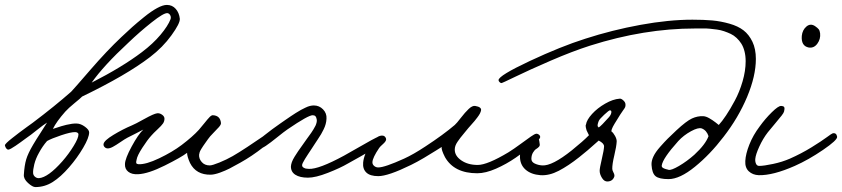

<svg xmlns="http://www.w3.org/2000/svg" viewBox="-50 -717 3456 788"><path d="M688 -640.1Q689.5 -621.6 653.8 -572.3Q618.2 -522.9 565.9 -482.9Q469.2 -408.7 287.1 -320.8Q280.3 -313.5 255.6 -293.5Q231 -273.4 217.8 -258.8Q181.6 -217.8 167 -188Q169.4 -188.5 181.2 -192.4Q192.9 -196.3 201.4 -199Q210 -201.7 222.2 -204.6Q234.4 -207.5 245.4 -209Q256.3 -210.4 265.1 -210Q281.7 -209.5 298.8 -196.8Q315.9 -184.1 315.9 -173.8Q315.9 -152.3 291.3 -110.4Q266.6 -68.4 233.9 -30.8Q199.2 9.3 166.3 30Q133.3 50.8 95.2 50.8Q83.5 50.8 64.9 33.9Q46.4 17.1 47.9 0Q50.3 -38.6 57.6 -63Q64.9 -87.4 85.9 -123Q97.7 -143.1 117.2 -173.1Q136.7 -203.1 143.1 -213.9Q127 -203.6 106 -186.8Q85 -169.9 77.1 -164.1Q69.3 -158.7 55.7 -148.7Q42 -138.7 33 -132.1Q23.9 -125.5 13.4 -118.4Q2.9 -111.3 -4.2 -107.4Q-11.2 -103.5 -15.1 -103Q-20 -102.5 -24.2 -107.7Q-28.3 -112.8 -29.8 -120.1Q-30.3 -123.5 -22.2 -131.3Q-14.2 -139.2 0.5 -150.6Q15.1 -162.1 28.6 -172.4Q42 -182.6 59.6 -195.3Q77.1 -208 84 -212.9Q175.3 -281.7 242.2 -340.8Q251.5 -350.1 319.8 -429.2Q388.2 -508.3 448.2 -564.9Q474.6 -589.8 492.9 -606.2Q511.2 -622.6 541 -646.7Q570.8 -670.9 594.7 -683.8Q618.7 -696.8 634.8 -696.8Q657.2 -696.8 671.4 -680.4Q685.5 -664.1 688 -640.1ZM649.9 -638.2Q652.8 -646.5 648.7 -654.3Q644.5 -662.1 637.2 -663.1Q622.1 -664.6 572.8 -625.5Q523.4 -586.4 477.1 -542Q375.5 -447.8 326.2 -377.9Q451.7 -441.9 532.2 -502.9Q578.1 -537.6 608.6 -574Q639.2 -610.4 649.9 -638.2ZM272 -166Q272 -169.9 267.8 -172.4Q263.7 -174.8 258.8 -174.8Q241.2 -175.3 201.2 -161.9Q161.1 -148.4 143.1 -138.2Q124 -116.2 109.9 -89.8Q96.7 -66.4 90.8 -43Q85 -19.5 85.9 -5.9Q86.9 2.9 94 8.8Q101.1 14.6 109.9 14.2Q147.5 11.2 206.1 -55.2Q232.4 -85.4 252.4 -118.2Q272.5 -150.9 272 -166Z M1073.7 -158.2Q1075.7 -147.9 1029.5 -111.8Q983.4 -75.7 937 -49.8Q908.2 -33.7 891.6 -25.1Q875 -16.6 852.8 -8.5Q830.6 -0.5 814.9 0Q754.9 1 730 -47.9Q717.8 -74.7 717.8 -89.8Q693.8 -71.3 626.2 -37.6Q558.6 -3.9 517.1 -2Q491.2 -0.5 476.6 -12Q461.9 -23.4 462.9 -43.9Q463.4 -65.9 490.5 -116Q517.6 -166 538.1 -185.1Q528.8 -180.2 507.3 -169.2Q485.8 -158.2 473.1 -151.9Q461.9 -146 443.8 -133.5Q425.8 -121.1 413.1 -114.3Q400.4 -107.4 391.1 -107.9Q383.8 -108.4 378.9 -113.8Q374 -119.1 375 -126Q377 -140.1 415.3 -163.3Q453.6 -186.5 490.7 -202.1Q503.4 -207 542.5 -228.8Q581.5 -250.5 594.7 -252Q605 -253.4 615 -246.3Q625 -239.3 625 -230Q625 -219.2 619.1 -210.4Q613.3 -201.7 596.4 -186Q579.6 -170.4 570.8 -160.2Q555.2 -143.1 534.2 -110.6Q513.2 -78.1 510.7 -62Q510.7 -60.5 509.8 -57.4Q508.8 -54.2 508.8 -52.2Q508.8 -50.3 509.3 -48.1Q509.8 -45.9 512 -44.7Q514.2 -43.5 518.1 -43Q549.3 -41.5 603.5 -67.4Q657.7 -93.3 695.8 -122.1Q740.7 -156.2 766.1 -184.1Q774.4 -193.4 788.6 -211.2Q802.7 -229 810.5 -236.8Q818.4 -244.6 823.7 -244.1Q854 -242.7 856.9 -211.9Q857.4 -205.6 848.4 -195.3Q839.4 -185.1 825.2 -170.9Q811 -156.7 803.7 -146Q801.3 -142.6 794.2 -132.6Q787.1 -122.6 783.9 -117.9Q780.8 -113.3 776.1 -105.7Q771.5 -98.1 769.5 -92.5Q767.6 -86.9 767.1 -82Q766.1 -65.4 778.1 -51.8Q790 -38.1 811 -38.1Q821.3 -38.1 850.6 -50Q879.9 -62 904.8 -76.2Q930.2 -90.8 965.3 -114Q1000.5 -137.2 1025.9 -154.8Q1051.3 -172.4 1053.7 -173.8Q1060.1 -178.2 1064.2 -175.5Q1068.4 -172.9 1070.1 -169.2Q1071.8 -165.5 1073.7 -158.2Z M1522 -140.1Q1522 -131.8 1497.3 -115.2Q1472.7 -98.6 1427.7 -73.7Q1382.8 -48.8 1377.9 -45.9Q1346.2 -27.3 1295.7 -7.6Q1245.1 12.2 1213.9 12.2Q1180.7 12.2 1162.1 0.2Q1143.6 -11.7 1144 -34.2Q1144.5 -42 1147.9 -51.8Q1151.4 -61.5 1159.4 -74.5Q1167.5 -87.4 1173.8 -96.7Q1180.2 -106 1192.4 -123Q1204.6 -140.1 1210 -147.9Q1211.4 -149.9 1218 -158.9Q1224.6 -168 1227.8 -172.6Q1231 -177.2 1236.6 -186.3Q1242.2 -195.3 1244.9 -201.2Q1247.6 -207 1249.3 -214.1Q1251 -221.2 1250 -226.1Q1248.5 -235.4 1245.1 -239.5Q1241.7 -243.7 1233.9 -244.1Q1216.3 -245.1 1129.9 -186Q1115.7 -176.3 1087.6 -153.6Q1059.6 -130.9 1041 -118.4Q1022.5 -106 1014.2 -107.9Q1007.8 -109.4 1004.4 -116Q1001 -122.6 1001 -129.9Q1001 -134.8 1034.2 -161.1Q1067.4 -187.5 1100.1 -210Q1105.5 -213.9 1121.1 -224.6Q1136.7 -235.4 1143.6 -240Q1150.4 -244.6 1163.8 -253.2Q1177.2 -261.7 1185.1 -265.9Q1192.9 -270 1203.4 -275.1Q1213.9 -280.3 1222.2 -282.2Q1230.5 -284.2 1237.8 -284.2Q1260.3 -284.2 1275.9 -268.1Q1291.5 -252 1290 -230Q1289.6 -218.8 1286.6 -207.8Q1283.7 -196.8 1277.8 -185.1Q1272 -173.3 1267.8 -166.3Q1263.7 -159.2 1254.4 -145.3Q1245.1 -131.3 1241.7 -126Q1236.8 -118.2 1228.5 -105.7Q1220.2 -93.3 1214.1 -84Q1208 -74.7 1201.9 -64.9Q1195.8 -55.2 1192.6 -48.3Q1189.5 -41.5 1189.9 -38.1Q1190.4 -32.2 1195.8 -29.1Q1201.2 -25.9 1205.3 -25.1Q1209.5 -24.4 1217.8 -23.9Q1258.3 -22 1361.8 -78.1Q1377.4 -86.4 1413.1 -107.2Q1448.7 -127.9 1473.9 -141.6Q1499 -155.3 1503.9 -155.8Q1522 -157.2 1522 -140.1Z M2166.5 -151.9Q2161.1 -135.7 2066.4 -69.8Q2028.3 -43.5 1985.6 -24.7Q1942.9 -5.9 1908.7 -5.9Q1814 -5.9 1776.4 -71.8Q1760.3 -103.5 1762.7 -113.8Q1760.3 -112.3 1739 -98.9Q1717.8 -85.4 1689.7 -68.8Q1661.6 -52.2 1636.7 -40Q1543 5.9 1502.4 5.9Q1468.8 5.9 1453.4 -9Q1438 -23.9 1440.4 -49.8Q1443.8 -84.5 1470.5 -124.3Q1497.1 -164.1 1522.5 -160.2Q1527.8 -159.2 1531.5 -154.1Q1535.2 -148.9 1534.7 -144Q1533.7 -136.2 1521.7 -125.7Q1509.8 -115.2 1506.3 -109.9Q1479.5 -70.3 1478.5 -51.8Q1478 -42.5 1485.4 -36.1Q1492.7 -29.8 1502.4 -29.8Q1528.8 -29.8 1608.4 -65.9Q1647 -83.5 1696.3 -116.2Q1769.5 -164.1 1816.4 -204.1Q1824.2 -210.9 1841.3 -233.2Q1858.4 -255.4 1873.5 -269.8Q1888.7 -284.2 1900.4 -282.2Q1926.8 -277.8 1924.3 -264.2Q1923.3 -258.3 1919.7 -251.2Q1916 -244.1 1909.4 -235.4Q1902.8 -226.6 1897.9 -220.7Q1893.1 -214.8 1884 -204.8Q1875 -194.8 1872.6 -191.9Q1866.7 -184.6 1855.7 -171.4Q1844.7 -158.2 1839.6 -151.6Q1834.5 -145 1828.1 -135.7Q1821.8 -126.5 1819.1 -118.7Q1816.4 -110.8 1816.4 -103Q1816.4 -77.1 1843.5 -58.6Q1870.6 -40 1910.6 -40Q1950.2 -40 2036.6 -91.8Q2058.6 -105.5 2085.7 -125.5Q2112.8 -145.5 2128.7 -156.5Q2144.5 -167.5 2150.4 -168Q2156.2 -168.9 2162.4 -163.8Q2168.5 -158.7 2166.5 -151.9Z M2517.1 -288.1Q2517.6 -281.7 2515.6 -277.1Q2513.7 -272.5 2506.8 -263.4Q2500 -254.4 2495.1 -246.1Q2491.7 -239.7 2481.4 -223.9Q2471.2 -208 2465.3 -196.8Q2459.5 -185.5 2459 -178.2Q2467.3 -171.9 2474.4 -158.9Q2481.4 -146 2481 -136.2Q2480 -116.2 2471.2 -79.3Q2462.4 -42.5 2462.9 -23.9Q2462.9 -18.1 2468 -8.5Q2473.1 1 2471.2 7.8Q2464.8 26.4 2444.8 27.8Q2430.7 29.3 2420.9 13.7Q2411.1 -2 2411.1 -16.1Q2411.1 -26.9 2419.9 -64.2Q2428.7 -101.6 2429.2 -116.2Q2429.2 -128.9 2407.2 -140.1Q2357.4 -95.2 2327.1 -71.8Q2282.7 -36.6 2243.4 -16.1Q2204.1 4.4 2168 2Q2128.9 -1 2106.2 -21.5Q2083.5 -42 2084 -76.2Q2084.5 -105 2108.2 -129.6Q2131.8 -154.3 2151.9 -151.9Q2157.7 -150.9 2160.2 -147.7Q2162.6 -144.5 2163.6 -136.2Q2164.6 -127.9 2165 -126Q2166.5 -119.6 2161.9 -114.5Q2157.2 -109.4 2150.6 -105.5Q2144 -101.6 2137.7 -91.1Q2131.3 -80.6 2130.9 -65.9Q2130.4 -52.7 2144.5 -45.9Q2158.7 -39.1 2175.3 -38.1Q2215.8 -35.2 2296.9 -100.1Q2344.2 -138.2 2367.2 -162.1Q2366.2 -164.6 2362.3 -171.9Q2358.4 -179.2 2357.4 -182.1Q2356.4 -185.1 2354.5 -193.4Q2352.5 -201.7 2355 -206.1Q2357.9 -225.1 2379.9 -249.3Q2401.9 -273.4 2433.8 -291.7Q2465.8 -310.1 2493.2 -312Q2499.5 -313 2508.3 -304.9Q2517.1 -296.9 2517.1 -288.1ZM2407.2 -193.8Q2418 -200.7 2448.2 -234.9Q2457.5 -245.1 2459 -254.9Q2460.4 -264.2 2453.1 -264.2Q2449.2 -264.2 2429.7 -246.1Q2410.2 -228 2407.2 -220.2Q2400.9 -204.1 2403.3 -198.2Q2404.8 -195.8 2407.2 -193.8Z M3052.2 -475.1Q3052.2 -405.3 3016.4 -319.6Q2980.5 -233.9 2919.9 -155.8Q2864.3 -83 2802 -32.5Q2739.7 18.1 2693.8 18.1Q2655.3 18.1 2640.6 6.1Q2626 -5.9 2624 -40Q2623 -56.2 2631.6 -74.5Q2640.1 -92.8 2659.2 -114.3Q2678.2 -135.7 2690.4 -147.9Q2702.6 -160.2 2726.1 -182.1Q2767.1 -220.2 2789.8 -230.7Q2812.5 -241.2 2835.9 -240.2Q2847.2 -239.7 2860.8 -231.9Q2874.5 -224.1 2887 -214.4Q2899.4 -204.6 2899.9 -204.1Q2913.1 -218.3 2929.9 -243.4Q2946.8 -268.6 2965.8 -304Q2984.9 -339.4 2997.6 -382.8Q3010.3 -426.3 3010.3 -465.8Q3010.3 -487.8 3005.6 -506.1Q3001 -524.4 2992.7 -537.6Q2984.4 -550.8 2973.1 -561.3Q2961.9 -571.8 2949 -577.9Q2936 -584 2921.6 -588.9Q2907.2 -593.8 2892.6 -595.7Q2877.9 -597.7 2863.5 -599.1Q2849.1 -600.6 2836.2 -600.1Q2823.2 -599.6 2812 -600.1Q2805.2 -600.1 2802.2 -600.1Q2594.2 -600.1 2372.1 -529.8Q2298.8 -506.3 2209.7 -467.8Q2120.6 -429.2 2065.9 -402.6Q2011.2 -376 2007.8 -376Q2004.4 -376 2000.2 -380.1Q1996.1 -384.3 1996.1 -388.2Q1996.6 -406.7 2124.3 -466.6Q2252 -526.4 2352.1 -558.1Q2462.4 -593.8 2578.6 -615Q2694.8 -636.2 2792 -636.2Q2838.4 -636.2 2873.3 -633.1Q2908.2 -629.9 2943.6 -619.9Q2979 -609.9 3001.5 -592.5Q3023.9 -575.2 3038.1 -545.7Q3052.2 -516.1 3052.2 -475.1ZM2857.9 -158.2Q2850.1 -182.1 2830.1 -189.9Q2815.9 -194.8 2785.6 -178.2Q2755.4 -161.6 2733.9 -138.2Q2669.9 -66.9 2666 -38.1Q2665.5 -35.6 2666.3 -33.4Q2667 -31.2 2668.9 -29.5Q2670.9 -27.8 2672.6 -26.9Q2674.3 -25.9 2677.7 -24.7Q2681.2 -23.4 2682.9 -22.9Q2684.6 -22.5 2688.7 -21.5Q2692.9 -20.5 2693.8 -20Q2704.6 -17.1 2736.8 -35.9Q2769 -54.7 2799.8 -82Q2845.7 -124.5 2857.9 -158.2Z M3315.9 -580.1Q3318.4 -556.6 3304.4 -537.6Q3290.5 -518.6 3269 -522Q3237.3 -528.3 3240.7 -569.8Q3243.2 -594.2 3259.8 -608.2Q3276.4 -622.1 3294.9 -609.9Q3305.7 -602.5 3310.1 -596.9Q3314.5 -591.3 3315.9 -580.1ZM3385.7 -155.8Q3387.7 -142.6 3327.9 -101.8Q3268.1 -61 3211.9 -36.1Q3122.6 3.4 3064 2Q3039.1 1 3023.2 -13.9Q3007.3 -28.8 3008.8 -56.2Q3010.3 -85.4 3025.6 -124Q3041 -162.6 3067.9 -198.2Q3090.8 -230 3117.7 -256.3Q3144.5 -282.7 3155.8 -282.2Q3167 -281.7 3168.9 -276.4Q3170.9 -271 3168 -259.8Q3167 -254.4 3158.4 -243.2Q3149.9 -231.9 3131.3 -210.2Q3112.8 -188.5 3101.1 -173.8Q3081.1 -147.9 3066.2 -115.2Q3051.3 -82.5 3049.8 -64.9Q3048.8 -54.2 3052.7 -45.2Q3056.6 -36.1 3065.9 -36.1Q3085 -36.1 3122.8 -44.2Q3160.6 -52.2 3191.9 -65.9Q3239.3 -86.9 3280.8 -112.5Q3322.3 -138.2 3343.3 -153.8Q3364.3 -169.4 3367.7 -169.9Q3382.8 -172.9 3385.7 -155.8Z"/></svg>

Font: Gogol
Style: Regular
Weight: 400
Italic angle: -48°
Designer: Gennady Fridman
Foundry: ParaType Ltd
Version: Version 1.001